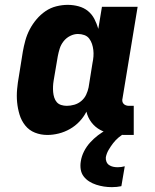

<svg xmlns="http://www.w3.org/2000/svg" viewBox="-20 -548 640 791"><path d="M175 8Q148 8 124 -1.5Q100 -11 84 -31Q68 -51 60.5 -76Q53 -101 50.5 -127Q48 -153 50.5 -180.5Q53 -208 58 -235L74 -335Q78 -358 84.5 -381.5Q91 -405 102.5 -427Q114 -449 130.5 -468.5Q147 -488 167.5 -502Q188 -516 212 -522Q236 -528 259 -528Q282 -528 304 -522Q326 -516 342.5 -502.5Q359 -489 369 -469.5Q379 -450 385 -429L400 -520H547L485 -144Q483 -137 484 -131Q485 -125 489 -120.5Q493 -116 499 -114Q505 -112 511 -112H531V8H491Q465 8 440 3.5Q415 -1 393.5 -12.5Q372 -24 357 -43.5Q342 -63 336 -88Q325 -66 307.5 -47.5Q290 -29 268 -16.5Q246 -4 222 2Q198 8 175 8ZM255 -112Q270 -112 286 -116.5Q302 -121 315 -132Q328 -143 335 -158Q342 -173 345 -188L361 -288Q364 -302 365 -315.5Q366 -329 364.5 -342Q363 -355 359 -367Q355 -379 347.5 -389Q340 -399 327.5 -403.5Q315 -408 301 -408Q285 -408 269 -400Q253 -392 242 -378Q231 -364 226 -348Q221 -332 218 -316L201 -216Q199 -204 198.5 -192Q198 -180 199 -168.5Q200 -157 203.5 -146Q207 -135 214 -127Q221 -119 232 -115.5Q243 -112 255 -112ZM441 223Q424 223 408 220.5Q392 218 376.5 213Q361 208 347.5 199.5Q334 191 324.5 178.5Q315 166 312.5 149.5Q310 133 313 116Q316 96 326 76Q336 56 351 39.5Q366 23 383.5 9.5Q401 -4 421 -14Q441 -24 462 -30.5Q483 -37 503 -40L497 0Q482 7 469 18Q456 29 446 42Q436 55 427.5 69.5Q419 84 416 100Q415 109 418.5 118Q422 127 429.5 132Q437 137 446 139Q455 141 465 141Q472 141 479.5 140Q487 139 494 137L480 219Q471 221 461 222Q451 223 441 223Z"/></svg>

Font: Iosevka Etoile Heavy
Style: Italic
Weight: 900
Italic angle: -9°
Designer: Belleve Invis
Foundry: Belleve Invis
Version: Version 22.1.2; ttfautohint (v1.8.4)